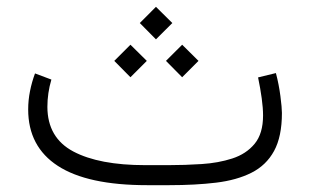

<svg xmlns="http://www.w3.org/2000/svg" viewBox="-20 -542 908 562"><path d="M476.1 0H410.2Q236.3 0 149.4 -56.4Q62.5 -112.8 62.5 -221.7Q62.5 -249 67.9 -275.6Q73.2 -302.2 82.5 -327.1L130.4 -309.1Q118.7 -269.5 118.7 -229Q119.1 -138.7 194.6 -98.6Q270 -58.6 405.3 -58.6H472.7Q521.5 -58.6 570.3 -61.8Q619.1 -64.9 659.9 -78.1Q700.7 -91.3 725.3 -121.1Q750 -150.9 750 -204.1Q750 -225.6 746.1 -254.2Q742.2 -282.7 735.4 -315.4L787.6 -328.1Q796.4 -294.9 800.8 -260.7Q805.2 -226.6 805.2 -211.4Q805.2 -142.1 782.2 -100.1Q759.3 -58.1 716.1 -36.4Q672.9 -14.6 612.3 -7.3Q551.8 0 476.1 0ZM389.2 -474.6 436.5 -522 484.4 -474.6 436.5 -426.8ZM465.8 -363.8 513.2 -411.1 561 -363.8 513.2 -315.9ZM314.5 -363.8 361.8 -411.1 409.7 -363.8 361.8 -315.9Z"/></svg>

Font: Vazir Thin FD-WOL
Style: Thin-FD-WOL
Weight: 100
Designer: Saber Rastikerdar
Foundry: Saber Rastikerdar
Version: Version 30.1.0